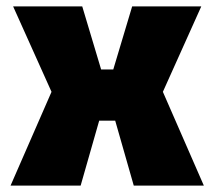

<svg xmlns="http://www.w3.org/2000/svg" viewBox="-20 -580 670 600"><path d="M13 0 141 -293 21 -560H237L296 -363H334L393 -560H609L489 -293L617 0H398L340 -203H290L232 0Z"/></svg>

Font: Tektur ExtraBold
Style: Regular
Weight: 800
Designer: Adam Jagosz
Foundry: Adam Jagosz
Version: Version 1.005;gftools[0.9.30]